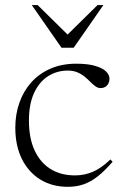

<svg xmlns="http://www.w3.org/2000/svg" viewBox="-20 -710 476 740"><path d="M274 -464.5Q318 -464.5 346.5 -456.2Q375 -448 388.5 -434.8Q402 -421.5 402 -406.5Q402 -396.5 397.8 -388.2Q393.5 -380 385.8 -375.2Q378 -370.5 367.5 -370.5Q357.5 -370.5 348 -377.2Q338.5 -384 328.5 -394.2Q318.5 -404.5 306.2 -414.5Q294 -424.5 278.2 -431.2Q262.5 -438 241 -438Q199.5 -438 165.5 -416.5Q131.5 -395 111.5 -352Q91.5 -309 91.5 -245Q91.5 -178.5 113 -131.2Q134.5 -84 174.2 -59Q214 -34 269 -34Q305.5 -34 337.8 -47.8Q370 -61.5 405.5 -95.5L414 -86.5Q383.5 -51.5 357 -30.5Q330.5 -9.5 302.8 0.2Q275 10 241.5 10Q181 10 135.5 -18Q90 -46 64.5 -97Q39 -148 39 -218Q39 -269.5 54.8 -314.2Q70.5 -359 100.8 -392.8Q131 -426.5 174.8 -445.5Q218.5 -464.5 274 -464.5ZM252 -565.5H229L356 -690.5H378.5L264 -526H217L102.5 -690.5H125Z"/></svg>

Font: Newsreader 36pt Light
Style: Regular
Weight: 300
Designer: Hugues Gentile
Foundry: Production Type
Version: Version 1.003